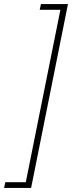

<svg xmlns="http://www.w3.org/2000/svg" viewBox="-31 -780 356 938"><path d="M169 -760H301L121 138H-11L-5 110H95L264 -732H163Z"/></svg>

Font: IBM Plex Sans ExtraLight
Style: Italic
Weight: 250
Italic angle: -11.31°
Designer: Mike Abbink, Paul van der Laan, Pieter van Rosmalen
Foundry: Bold Monday
Version: Version 3.201